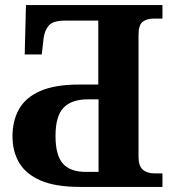

<svg xmlns="http://www.w3.org/2000/svg" viewBox="-20 -734 692 754"><path d="M294 0Q198 0 140 -25Q82 -50 55.5 -94.5Q29 -139 29 -199Q29 -259 54.5 -305Q80 -351 138 -376.5Q196 -402 291 -402H366V-653H234Q189 -653 172 -634Q155 -615 151 -582L144 -520H77L82 -714H618V-661H584Q558 -661 541 -649Q524 -637 524 -596V-119Q524 -82 541 -67.5Q558 -53 588 -53H618V0ZM317 -59H367V-344H327Q261 -344 229.5 -311Q198 -278 198 -200Q198 -125 226.5 -92Q255 -59 317 -59Z"/></svg>

Font: Noto Serif
Style: Bold
Weight: 700
Designer: Monotype Design Team
Foundry: Monotype Imaging Inc.
Version: Version 2.014